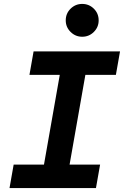

<svg xmlns="http://www.w3.org/2000/svg" viewBox="-20 -954 629 974"><path d="M28.3 0 49.3 -119.1H203.1L283.2 -574.2H129.4L150.4 -693.4H588.9L567.9 -574.2H413.1L333 -119.1H487.8L466.8 0ZM397 -767.6Q362.8 -767.6 338.1 -792Q313.5 -816.4 313.5 -850.6Q313.5 -885.7 338.1 -909.9Q362.8 -934.1 397 -934.1Q431.6 -934.1 456.1 -909.9Q480.5 -885.7 480.5 -850.6Q480.5 -816.4 456.1 -792Q431.6 -767.6 397 -767.6Z"/></svg>

Font: CaskaydiaCove NFP
Style: Bold Italic
Weight: 700
Italic angle: -10°
Designer: Aaron Bell
Foundry: Saja Typeworks
Version: Version 2111.001; VTT 6.35;Nerd Fonts 3.1.1